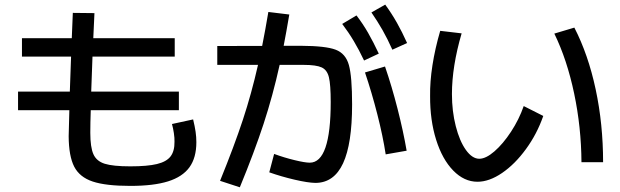

<svg xmlns="http://www.w3.org/2000/svg" viewBox="-20 -793 2633 815"><path d="M271.5 -214.8 274.4 -325.2H56.6V-404.3H276.4L281.7 -552.7H73.2V-630.9H284.7L289.1 -738.3L380.9 -737.3L376 -630.9H721.7V-552.7H372.6L367.2 -404.3H739.3V-325.2H365.2Q363.3 -270 363.3 -229.5Q363.3 -168 376.5 -138.4Q389.6 -108.9 424.6 -97.9Q459.5 -86.9 533.2 -86.9Q606 -86.9 646.2 -96.7Q686.5 -106.4 703.9 -128.9Q721.2 -151.4 720.7 -191.4Q721.2 -207 718 -228.3Q714.8 -249.5 710 -266.6L799.8 -286.1Q807.1 -255.9 810.3 -233.6Q813.5 -211.4 813.5 -189.5Q813.5 -123.5 784.2 -83Q754.9 -42.5 693.6 -23.2Q632.3 -3.9 533.2 -3.9Q428.7 -3.9 373.3 -22.5Q317.9 -41 294.9 -85.7Q272 -130.4 271.5 -214.8Z M1075.2 -517.6H902.3V-597.7L1092.8 -598.1Q1106.4 -666.5 1119.1 -742.2L1208 -731.4Q1195.3 -656.2 1184.1 -598.6H1258.8Q1362.3 -598.1 1404.8 -582Q1447.3 -565.9 1460.9 -517.1Q1474.6 -468.3 1474.6 -349.6Q1474.6 -182.6 1436.3 -99.9Q1397.9 -17.1 1319.3 -16.6Q1287.1 -17.1 1230.5 -30.3Q1173.8 -43.5 1123 -61.5L1143.6 -139.6Q1186 -124 1230.2 -113.3Q1274.4 -102.5 1294.9 -102.5Q1383.8 -102.5 1383.8 -360.4Q1383.8 -433.6 1376.2 -464.8Q1368.7 -496.1 1345.5 -506.8Q1322.3 -517.6 1268.6 -517.6H1167Q1138.2 -387.2 1098.9 -267.3Q1059.6 -147.5 998 2L914.1 -25.4Q974.6 -174.3 1011 -284.7Q1047.4 -395 1075.2 -517.6ZM1529.3 -485.4 1614.3 -510.7Q1643.6 -425.3 1667.7 -330.6Q1691.9 -235.8 1706.1 -153.3L1617.2 -137.7Q1605.5 -214.4 1581.8 -307.4Q1558.1 -400.4 1529.3 -485.4ZM1432.6 -691.4 1493.2 -727.5Q1520.5 -691.9 1542.5 -653.6Q1564.5 -615.2 1587.9 -565.4L1525.4 -536.1Q1503.9 -581.5 1481.9 -618.4Q1460 -655.3 1432.6 -691.4ZM1556.6 -740.2 1615.2 -773.4Q1642.6 -735.8 1664.8 -696.5Q1687 -657.2 1708 -610.4L1645.5 -582Q1625 -627.9 1603.8 -665.3Q1582.5 -702.6 1556.6 -740.2Z M1805.7 -384.8Q1804.7 -445.8 1815.7 -516.4Q1826.7 -586.9 1848.6 -662.1L1939.5 -651.4Q1898.4 -510.7 1898.4 -393.6Q1898.4 -320.8 1914.6 -257.6Q1930.7 -194.3 1957.5 -156.7Q1984.4 -119.1 2014.6 -119.1Q2042.5 -119.1 2078.9 -150.6Q2115.2 -182.1 2149.2 -233.9Q2183.1 -285.6 2203.1 -342.8L2286.1 -300.8Q2259.3 -224.1 2212.6 -160.2Q2166 -96.2 2111.3 -58.8Q2056.6 -21.5 2006.8 -21.5Q1950.2 -21.5 1903.8 -69.1Q1857.4 -116.7 1831.3 -199.7Q1805.2 -282.7 1805.7 -384.8ZM2333 -650.4 2418 -675.8Q2477.1 -561 2508.5 -413.6Q2540 -266.1 2540 -104.5H2448.2Q2447.3 -252.4 2417.2 -395.8Q2387.2 -539.1 2333 -650.4Z"/></svg>

Font: Pretendard GOV Medium
Style: Regular
Weight: 500
Designer: Base glyphs from Inter by Rasmus Andersson; Hangeul glyphs from Noto Sans CJK(Source Han Sans) by Jang Soo-young and Kan
Foundry: Kil Hyung-jin
Version: Version 1.309